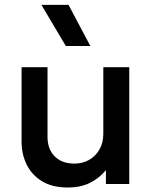

<svg xmlns="http://www.w3.org/2000/svg" viewBox="-20 -780 644 814"><path d="M267.5 15Q201 15 157.8 -11.8Q114.5 -38.5 93 -82.5Q71.5 -126.5 71.5 -178.5V-495H181.5V-199Q181.5 -148 211.8 -117.2Q242 -86.5 295.5 -86.5Q330.5 -86.5 358 -102.2Q385.5 -118 401.8 -146.5Q418 -175 418 -212.5V-495H528V0H429V-58.5Q400 -23.5 360.2 -4.2Q320.5 15 267.5 15ZM259 -585 155.5 -759.5H270.5L363 -585Z"/></svg>

Font: Geologica Roman
Style: Regular
Weight: 400
Designer: Sindre Bremnes, Frode Helland
Foundry: Monokrom Skriftforlag AS
Version: Version 1.010;gftools[0.9.28]